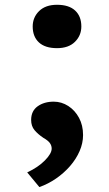

<svg xmlns="http://www.w3.org/2000/svg" viewBox="-20 -561 450 791"><path d="M142.2 209.7 92.1 149.3Q137.3 128.1 165.1 99.8Q192.9 71.6 192.9 51Q192.9 38.6 185.2 28Q177.5 17.5 158.7 6.9Q135.9 -8.4 122.1 -25Q108.3 -41.7 108.3 -66.9Q108.3 -103.7 135 -123Q161.8 -142.2 201.4 -142.2Q233.4 -142.2 261.3 -124.3Q289.1 -106.3 305.6 -75.5Q322.2 -44.6 322.2 -4.6Q322.2 28.9 307.9 61.6Q293.7 94.3 268.5 123.3Q243.2 152.2 211.1 174.4Q178.9 196.7 142.2 209.7ZM214.9 -362.6Q165.9 -362.6 140.3 -386.3Q114.7 -410.1 114.7 -452Q114.7 -489.3 141 -515.3Q167.4 -541.3 214.9 -541.3Q263.9 -541.3 289.5 -517.6Q315.1 -493.9 315.1 -452Q315.1 -414.6 288.7 -388.6Q262.4 -362.6 214.9 -362.6Z"/></svg>

Font: Lexend Exa
Style: Regular
Weight: 400
Designer: Bonnie Shaver-Troup, Thomas Jockin
Foundry: Lexend
Version: Version 1.007